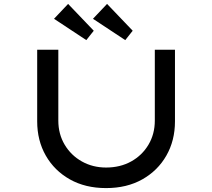

<svg xmlns="http://www.w3.org/2000/svg" viewBox="-20 -955 1084 981"><path d="M522 6Q416 6 337 -38.5Q258 -83 214 -160Q170 -237 170 -335V-701H278V-339Q278 -270 310.5 -215.5Q343 -161 398.5 -130Q454 -99 522 -99Q594 -99 650 -130Q706 -161 738.5 -215.5Q771 -270 771 -339V-701H874V-335Q874 -237 830 -160Q786 -83 707 -38.5Q628 6 522 6ZM620 -750 455 -859 527 -935 658 -798ZM421 -750 256 -859 328 -935 459 -798Z"/></svg>

Font: Lexend Zetta
Style: Regular
Weight: 400
Designer: Bonnie Shaver-Troup, Thomas Jockin
Foundry: Lexend
Version: Version 1.007